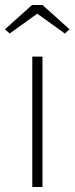

<svg xmlns="http://www.w3.org/2000/svg" viewBox="-60 -753 300 773"><path d="M70 0V-525H111V0ZM-21 -618 -40 -635 69 -733H111L220 -635L201 -618L90 -698Z"/></svg>

Font: Readex Pro Light
Style: Regular
Weight: 300
Designer: Bonnie Shaver-Troup, Thomas Jockin
Foundry: Lexend
Version: Version 1.200; ttfautohint (v1.8.3)